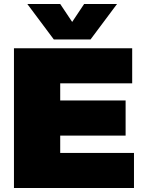

<svg xmlns="http://www.w3.org/2000/svg" viewBox="-20 -943 730 963"><path d="M117 -923H282L342 -833L402 -923H567L434 -745H250ZM50 -701H643V-525H282V-439H610V-263H282V-176H652V0H50Z"/></svg>

Font: MontserratBlack
Style: Regular
Weight: 900
Designer: Julieta Ulanovsky
Foundry: Julieta Ulanovsky
Version: Version 4.000